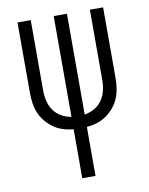

<svg xmlns="http://www.w3.org/2000/svg" viewBox="-83 -796 666 857"><g transform="rotate(-10 250.0 -367.5)"><path d="M220 0V-222Q196 -224 173.5 -231Q151 -238 131.5 -251.5Q112 -265 96.5 -283.5Q81 -302 72 -323.5Q63 -345 59.5 -368.5Q56 -392 56 -416V-735H116V-416Q116 -392 121.5 -368.5Q127 -345 140.5 -325.5Q154 -306 175 -294Q196 -282 220 -278V-735H280V-278Q304 -282 325 -294Q346 -306 359.5 -325.5Q373 -345 378.5 -368.5Q384 -392 384 -416V-735H444V-416Q444 -392 440.5 -368.5Q437 -345 428 -323.5Q419 -302 403.5 -283.5Q388 -265 368.5 -251.5Q349 -238 326.5 -231Q304 -224 280 -222V0Z"/></g></svg>

Font: Iosevka Custom Light
Style: Regular
Weight: 300
Monospace: yes
Designer: Belleve Invis
Foundry: Belleve Invis
Version: Version 27.3.5